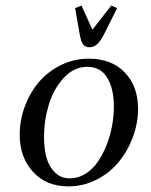

<svg xmlns="http://www.w3.org/2000/svg" viewBox="-20 -663 543 690"><path d="M50.8 -178.2Q50.8 -231 69.3 -280.8Q87.9 -330.6 120.1 -368.4Q152.3 -406.2 199.2 -429.2Q246.1 -452.1 298.8 -452.1Q380.9 -452.1 428.5 -402.6Q476.1 -353 476.1 -272Q476.1 -219.2 457 -168.9Q438 -118.7 405.5 -79.6Q373 -40.5 325.9 -16.8Q278.8 6.8 226.1 6.8Q146 6.8 98.4 -45.7Q50.8 -98.1 50.8 -178.2ZM138.2 -169.9Q138.2 -128.4 147.2 -96.2Q156.2 -64 177.7 -43Q199.2 -22 231 -22Q260.7 -22 286.9 -38.3Q313 -54.7 331.3 -81.3Q349.6 -107.9 363 -141.8Q376.5 -175.8 382.8 -211.2Q389.2 -246.6 389.2 -279.8Q389.2 -344.7 365.2 -383.8Q341.3 -422.9 293.9 -422.9Q245.6 -422.9 209 -383.1Q172.4 -343.3 155.3 -286.6Q138.2 -230 138.2 -169.9ZM250 -633.8 272.9 -643.1 312 -556.2 379.9 -643.1 400.9 -633.8 355 -542Q341.3 -515.1 329.3 -504.2Q317.4 -493.2 301.8 -493.2Q286.1 -493.2 278.3 -503.9Q270.5 -514.6 266.1 -542Z"/></svg>

Font: Dihjauti
Style: Bold Italic
Weight: 700
Italic angle: -9°
Designer: T. Christopher White
Version: Version 3.0.0